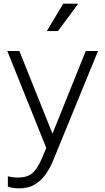

<svg xmlns="http://www.w3.org/2000/svg" viewBox="-20 -810 573 1050"><path d="M85 220Q71 220 54.5 218Q38 216 23 210V154Q34 157 49.5 159Q65 161 79 161Q128 161 156 137.5Q184 114 207 61L233 -1L20 -531H86L267 -79L449 -531H516L268 74Q254 108 231 141.5Q208 175 172.5 197.5Q137 220 85 220ZM236 -640 326 -790H408L297 -640Z"/></svg>

Font: Plus Jakarta Sans Light
Style: Regular
Weight: 300
Designer: Gumpita Rahayu
Foundry: Tokotype
Version: Version 2.006; ttfautohint (v1.8.4.7-5d5b)